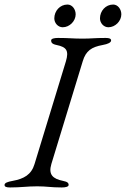

<svg xmlns="http://www.w3.org/2000/svg" viewBox="-40 -820 554 845"><path d="M236 -700C266 -700 293 -727 293 -757C293 -779 278 -800 257 -800C224 -800 199 -772 199 -739C199 -719 215 -700 236 -700ZM437 -700C467 -700 494 -727 494 -757C494 -779 479 -800 458 -800C425 -800 400 -772 400 -739C400 -719 416 -700 437 -700ZM4 5C54 5 78 0 124 0C167 0 182 5 232 5C248 5 262 2 262 -6C262 -15 257 -20 237 -24C193 -33 172 -51 186 -98L324 -550C338 -597 363 -613 412 -622C435 -626 449 -633 449 -642C449 -650 441 -653 425 -653C375 -653 363 -650 323 -650C280 -650 265 -653 215 -653C199 -653 185 -650 185 -642C185 -633 189 -626 209 -622C253 -613 264 -597 250 -550L112 -98C98 -51 65 -33 16 -24C-7 -20 -20 -15 -20 -6C-20 2 -12 5 4 5Z"/></svg>

Font: EB Garamond
Style: Italic
Weight: 400
Italic angle: -17.2°
Designer: Georg Duffner and Octavio Pardo
Foundry: Georg Duffner
Version: Version 1.000;PS 001.000;hotconv 1.0.88;makeotf.lib2.5.64775